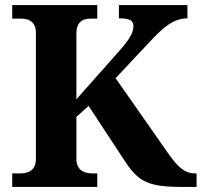

<svg xmlns="http://www.w3.org/2000/svg" viewBox="-20 -734 792 754"><path d="M28 0H362V-53H343C308 -53 280 -67 280 -111V-275L328 -318L462 -114C519 -25 552 0 692 0H752V-53H748C705 -53 679 -76 636 -138L434 -427L572 -574C620 -625 661 -662 716 -662V-714H447V-662C488 -662 504 -654 504 -632C504 -604 486 -576 444 -529L280 -344V-603C280 -647 304 -661 337 -661H362V-714H28V-661H62C95 -661 121 -647 121 -605V-110C121 -66 93 -53 59 -53H28Z"/></svg>

Font: Noto Serif Telugu
Style: Bold
Weight: 700
Designer: Jelle Bosma - Monotype Design Team
Foundry: Monotype Imaging Inc.
Version: Version 2.005